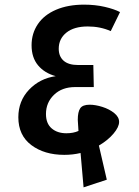

<svg xmlns="http://www.w3.org/2000/svg" viewBox="-20 -712 600 827"><path d="M493 -187Q493 -165 469 -136.5Q445 -108 406 -85L440 62L340 95L327 -53Q294 -45 257 -45Q171 -45 115 -87Q59 -129 59 -207Q59 -277 105 -325.5Q151 -374 220 -384Q172 -397 144 -430.5Q116 -464 116 -517Q116 -568 143 -608Q170 -648 221.5 -670Q273 -692 342 -692Q390 -692 431 -682.5Q472 -673 497 -660L457 -578Q412 -598 358 -598Q299 -598 266 -571.5Q233 -545 233 -502Q233 -469 254 -450.5Q275 -432 316 -432H382L384 -337H304Q247 -337 212.5 -303.5Q178 -270 178 -221Q178 -180 202.5 -159Q227 -138 266 -138Q296 -138 318 -148Q315 -187 315 -196Q315 -230 325.5 -245.5Q336 -261 366 -261Q391 -261 421 -251.5Q451 -242 472 -225Q493 -208 493 -187Z"/></svg>

Font: FiraGO Medium
Style: Italic
Weight: 500
Italic angle: -8°
Designer: bBox Type GmbH
Foundry: bBox Type GmbH
Version: Version 1.001